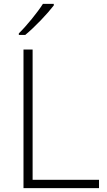

<svg xmlns="http://www.w3.org/2000/svg" viewBox="-20 -969 552 989"><path d="M257 -941V-949H201C174 -906 117 -836 77 -797V-789H110C161 -831 225 -899 257 -941ZM101 0H490V-43H148V-714H101Z"/></svg>

Font: Noto Sans Syriac Extralight
Style: Regular
Weight: 200
Designer: Patrick Giasson and the Monotype Design Team
Foundry: Monotype Imaging Inc.
Version: Version 3.000